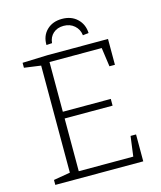

<svg xmlns="http://www.w3.org/2000/svg" viewBox="-126 -957 880 1048"><g transform="rotate(-15 314.0 -433.0)"><path d="M521 -152H552V0H55V-28L149 -44V-649L55 -662V-690L198 -695H539V-549H508L493 -656H198V-375H469V-337H198V-39H506ZM324 -866Q377 -866 410 -834.5Q443 -803 445 -754L412 -750Q408 -784 383.5 -805.5Q359 -827 323 -827Q287 -827 264 -806.5Q241 -786 238 -752L206 -750Q205 -802 238 -834Q271 -866 324 -866Z"/></g></svg>

Font: Bitter Light
Style: Regular
Weight: 300
Designer: Sol Matas, and Bitter project Authors
Foundry: Sol Matas
Version: Version 2.001